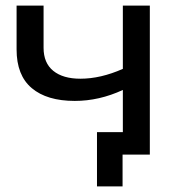

<svg xmlns="http://www.w3.org/2000/svg" viewBox="-20 -550 646 683"><path d="M513 -530V0H416V113H325V-80H417V-230Q333 -191 246 -191Q147 -191 93 -236.5Q39 -282 39 -374V-530H135V-380Q135 -326 169.5 -298Q204 -270 266 -270Q338 -270 417 -305V-530Z"/></svg>

Font: Montserrat Alternates Medium
Style: Regular
Weight: 500
Designer: Julieta Ulanovsky
Foundry: Julieta Ulanovsky
Version: Version 7.200